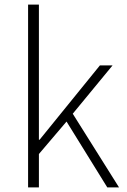

<svg xmlns="http://www.w3.org/2000/svg" viewBox="-20 -814 550 834"><path d="M102 0V-794H149V-207H152L414 -530H469L296 -320L497 0H446L269 -286L149 -145V0Z"/></svg>

Font: Noto Sans SC ExtraLight
Style: Regular
Weight: 250
Designer: Ryoko NISHIZUKA 西塚涼子 (kana, bopomofo & ideographs); Paul D. Hunt (Latin, Greek & Cyrillic); Sandoll Communications 산돌커뮤니
Foundry: Adobe
Version: Version 2.004-H2;hotconv 1.0.118;makeotfexe 2.5.65603